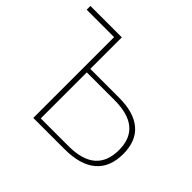

<svg xmlns="http://www.w3.org/2000/svg" viewBox="-157 -912 1124 1124"><g transform="rotate(45 404.5 -350.0)"><path d="M236 0V-669H9V-700H269V-439H508Q630 -439 694 -384.5Q758 -330 758 -223Q758 -113 691 -56.5Q624 0 495 0ZM269 -29H498Q724 -29 724 -222Q724 -410 498 -410H269Z"/></g></svg>

Font: Montserrat ExtraLight
Style: Regular
Weight: 200
Designer: Julieta Ulanovsky
Foundry: Julieta Ulanovsky
Version: Version 9.000; ttfautohint (v1.8.4.7-5d5b)